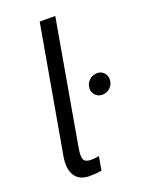

<svg xmlns="http://www.w3.org/2000/svg" viewBox="-139 -787 644 858"><g transform="rotate(-20 183.5 -357.5)"><path d="M55 -118 161 -720H235L131 -127Q125 -90 132 -75.5Q139 -61 167 -61Q187 -61 204 -65L193 0Q166 5 135 5Q87 5 66 -27.5Q45 -60 55 -118ZM268 -361.6Q268 -385 284.5 -400.5Q301 -416 323 -416Q342 -416 354.5 -403Q367 -390 367 -371.3Q367 -348 351 -332.5Q335 -317 313 -317Q294 -317 281 -329.9Q268 -342.8 268 -361.6Z"/></g></svg>

Font: Fixel Italic Variable 20240409 Display Thin
Style: Italic
Weight: 100
Italic angle: -10°
Designer: AlfaBravo + MacPaw
Foundry: Kyrylo Tkachov, Marchela Mozhyna, Serhii Makarenko, Maria Weinstein, Zakhar Kryvoshyya
Version: Version 1.211;Glyphs 3.2 (3225)